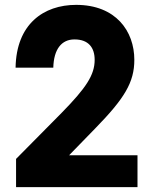

<svg xmlns="http://www.w3.org/2000/svg" viewBox="-20 -769 628 789"><path d="M233 -305 46 -116V0H545V-131H264L372 -242C492 -365 532 -431 532 -523C532 -641 456 -749 293 -749C159 -749 47 -670 44 -491H199C201 -567 233 -607 286 -607C344 -607 369 -573 369 -523C369 -461 334 -408 233 -305Z"/></svg>

Font: Malmofest
Style: Bold
Weight: 700
Designer: Jonny Pinhorn (Poppins), Kolossal
Version: Version 1.004;Glyphs 3.1.2 (3151)